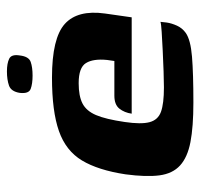

<svg xmlns="http://www.w3.org/2000/svg" viewBox="-32 -540 578 554"><g transform="rotate(-90 257.0 -263.0)"><path d="M238 6Q168 6 124 -2.5Q80 -11 56.5 -32.5Q33 -54 28 -92Q23 -130 31 -190Q43 -269 71 -315.5Q99 -362 156 -382Q213 -402 310 -402Q424 -402 465 -365Q506 -328 495 -249L484 -172H206Q209 -193 220.5 -207.5Q232 -222 258 -222H358L361 -243Q365 -283 352 -304Q339 -325 294 -325Q257 -325 235.5 -314Q214 -303 202 -275Q190 -247 182 -192Q175 -145 181.5 -120.5Q188 -96 211.5 -87.5Q235 -79 282 -79Q299 -79 328 -80Q357 -81 388 -82.5Q419 -84 442 -85.5Q465 -87 471 -89L469 -71Q467 -57 460 -41.5Q453 -26 439 -16Q419 -2 370.5 2Q322 6 238 6ZM316 -458Q292 -458 277.5 -463.5Q263 -469 266 -495Q270 -520 287 -526Q304 -532 328 -532Q351 -532 364.5 -525.5Q378 -519 374 -495Q371 -469 355.5 -463.5Q340 -458 316 -458Z"/></g></svg>

Font: Genos
Style: Bold Italic
Weight: 700
Italic angle: -8°
Version: Version 1.010